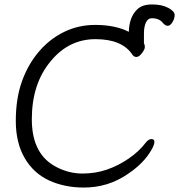

<svg xmlns="http://www.w3.org/2000/svg" viewBox="-20 -825 805 863"><path d="M627 -629 628 -628Q631 -624 631 -613.5Q631 -603 618 -586Q605 -569 593.5 -569Q582 -569 576 -578Q530 -649 409.5 -649Q289 -649 208 -550Q123 -449 123 -288.5Q123 -128 238 -72Q292 -45 350.5 -45Q409 -45 460 -62.5Q511 -80 558 -112Q605 -144 636 -185Q648 -200 661 -200Q674 -200 674 -187Q674 -174 660 -150Q626 -91 556 -44Q467 18 357 18Q270 18 200.5 -14Q131 -46 91 -114.5Q51 -183 51 -282Q51 -381 78 -457.5Q105 -534 153.5 -591.5Q202 -649 267 -681Q332 -713 408 -713Q498 -713 559 -682Q561 -750 598 -784Q620 -805 664 -805Q708 -805 736.5 -789.5Q765 -774 765 -757.5Q765 -741 755 -725Q745 -709 734 -709Q723 -709 712 -722Q696 -743 662 -743Q645 -743 636 -724Q627 -705 627 -674Z"/></svg>

Font: LXGW WenKai
Style: Regular
Weight: 400
Designer: LXGW / Fontworks Inc.
Foundry: LXGW / Fontworks Inc.
Version: Version 1.520; June 14, 2025